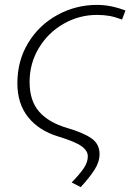

<svg xmlns="http://www.w3.org/2000/svg" viewBox="-20 -561 533 785"><path d="M339 78Q339 55 313 36.5Q287 18 218 -3Q139 -27 95 -82Q51 -137 51 -221Q51 -313 95.5 -386Q140 -459 215 -500Q290 -541 377 -541Q433 -541 493 -518L479 -481Q450 -492 427 -496Q404 -500 376 -500Q304 -500 240.5 -464Q177 -428 139 -365Q101 -302 101 -226Q101 -149 140 -104.5Q179 -60 254 -38Q322 -18 354.5 5Q387 28 387 69Q387 101 366.5 133Q346 165 310 204L273 185Q307 150 323 126Q339 102 339 78Z"/></svg>

Font: Nebula Sans Light
Style: Regular
Weight: 300
Italic angle: -9°
Designer: Paul D. Hunt for Adobe (as Source Sans)
Foundry: Nebula Entertainment & Broadcasting LLC
Version: Version 1.010